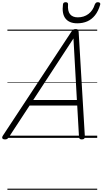

<svg xmlns="http://www.w3.org/2000/svg" viewBox="-67 -1248 928 1738"><path d="M-23 14Q-39 14 -45 5Q-51 -4 -41 -20L581 -964Q589 -976 597 -980.5Q605 -985 619 -985Q632 -985 638 -979.5Q644 -974 645 -958L701 -14Q702 0 695.5 7Q689 14 674 14Q660 14 654.5 8.5Q649 3 648 -10L632 -293H201L15 -9Q5 5 -2 9.5Q-9 14 -23 14ZM234 -343H629L598 -900ZM632 -1037Q560 -1037 526 -1080Q492 -1123 503 -1208Q504 -1218 510 -1223Q516 -1228 528 -1228Q539 -1228 544.5 -1222.5Q550 -1217 549 -1208Q544 -1148 567 -1119.5Q590 -1091 637 -1091Q693 -1091 733.5 -1121.5Q774 -1152 791 -1207Q796 -1218 802 -1223Q808 -1228 819 -1228Q831 -1228 837 -1222Q843 -1216 840 -1206Q823 -1147 793 -1109.5Q763 -1072 722.5 -1054.5Q682 -1037 632 -1037ZM0 460H813V470H0ZM0 -20H813V0H0ZM0 -505H813V-500H0ZM0 -980H813V-970H0Z"/></svg>

Font: Playwrite NO Guides
Style: Regular
Weight: 400
Designer: Veronika Burian, José Scaglione
Foundry: TypeTogether
Version: Version 1.003